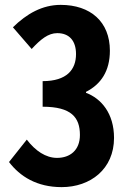

<svg xmlns="http://www.w3.org/2000/svg" viewBox="-20 -756 540 788"><path d="M233 12C351 12 448 -62 448 -190C448 -291 395 -352 333 -375V-379C394 -410 431 -464 431 -548C431 -667 351 -736 229 -736C154 -736 90 -700 33 -644L110 -555C147 -595 178 -620 215 -620C264 -620 292 -589 292 -534C292 -471 255 -423 155 -423V-318C273 -318 308 -274 308 -202C308 -139 267 -108 214 -108C168 -108 125 -137 90 -183L17 -91C62 -32 131 12 233 12Z"/></svg>

Font: Noto Sans Mono CJK JP Bold
Style: Regular
Weight: 700
Designer: Ryoko NISHIZUKA (kana & ideographs); Paul D. Hunt (Latin, Greek & Cyrillic); Wenlong ZHANG (bopomofo); Sandoll Communica
Foundry: Adobe Systems Incorporated
Version: Version 1.004;PS 1.004;hotconv 1.0.82;makeotf.lib2.5.63406